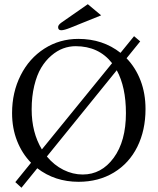

<svg xmlns="http://www.w3.org/2000/svg" viewBox="-20 -840 739 900"><path d="M391.6 -820.3 454.1 -768.1 310.1 -710Q280.8 -698.2 267.1 -698.2Q252.4 -698.2 252.4 -712.9Q252.4 -723.1 267.6 -733.9ZM80.6 40 51.8 13.7 125.5 -77.1Q83.5 -120.1 60.1 -179.4Q36.6 -238.8 36.6 -310.1Q36.6 -407.2 76.7 -486.8Q116.7 -566.4 188 -612.1Q259.3 -657.7 347.2 -657.7Q461.9 -657.7 544.9 -592.3L608.4 -670.4L637.2 -646L573.2 -566.9Q615.7 -522.9 638.9 -462.4Q662.1 -401.9 662.1 -329.1Q662.1 -229.5 623.8 -152.1Q585.4 -74.7 513.7 -31.2Q441.9 12.2 348.1 12.2Q237.3 12.2 154.8 -51.3ZM334.5 -623.5Q304.7 -623.5 276.1 -613Q247.6 -602.5 220.5 -579.3Q193.4 -556.2 173.1 -522.5Q152.8 -488.8 140.6 -438.2Q128.4 -387.7 128.4 -327.1Q128.4 -218.8 176.3 -139.6L505.4 -543.9Q442.9 -623.5 334.5 -623.5ZM527.3 -510.7 199.7 -106.4Q233.4 -65.9 277.3 -43.9Q321.3 -22 367.7 -22Q455.6 -22 512.9 -100.1Q570.3 -178.2 570.3 -309.6Q570.3 -432.1 527.3 -510.7Z"/></svg>

Font: Libertinage
Style: f
Weight: 400
Designer: OSP
Foundry: OSP
Version: Version 1.0; 2008; OFL relea